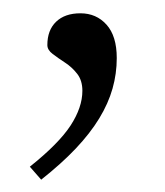

<svg xmlns="http://www.w3.org/2000/svg" viewBox="-20 -116 254 296"><path d="M26 141Q70.5 105.5 88.8 77.5Q107 49.5 107 24Q107 8 99 -2.2Q91 -12.5 80.2 -19.5Q69.5 -26.5 61.2 -32.8Q53 -39 53 -46.5Q53 -69.5 66.5 -82.5Q80 -95.5 104 -95.5Q128.5 -95.5 144.2 -78Q160 -60.5 160 -26.5Q160 -2.5 153.5 20.5Q147 43.5 133 66.5Q119 89.5 96.8 113Q74.5 136.5 43.5 161Z"/></svg>

Font: Newsreader Light
Style: Regular
Weight: 300
Designer: Hugues Gentile
Foundry: Production Type
Version: Version 1.003